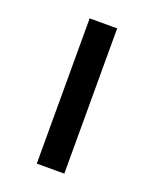

<svg xmlns="http://www.w3.org/2000/svg" viewBox="-104 -574 510 636"><g transform="rotate(20 151.0 -256.0)"><path d="M102.5 0H199.5V-512H102.5Z"/></g></svg>

Font: Spartan Medium
Style: Regular
Weight: 500
Designer: Matt Bailey, Mirko Velimirovic
Foundry: Matt Bailey
Version: Version 1.003; ttfautohint (v1.8.3)